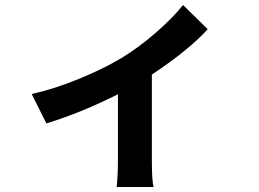

<svg xmlns="http://www.w3.org/2000/svg" viewBox="-20 -662 1040 770"><path d="M107 -285Q198 -305 298.5 -346.5Q399 -388 467.5 -429.5Q536 -471 605 -531Q674 -591 714 -642L813 -545Q737 -461 589 -363V-20Q589 65 596 88H448Q453 38 453 -20V-284Q306 -210 166 -167Z"/></svg>

Font: Swei Fan Sans CJK TC
Style: Bold
Weight: 700
Version: Version 2.130